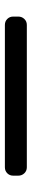

<svg xmlns="http://www.w3.org/2000/svg" viewBox="316 -766 132 805"><g transform="rotate(-90 382.5 -363.0)"><path d="M84 -317H681Q696 -317 706 -327.5Q716 -338 716 -353V-374Q716 -389 706 -399Q696 -409 681 -409H84Q69 -409 59 -399Q49 -389 49 -374V-353Q49 -338 59 -327.5Q69 -317 84 -317Z"/></g></svg>

Font: WDXL Lubrifont SC
Style: Regular
Weight: 400
Designer: [WDXL Lubrifont] Copyright 2020-2022 (c) NightFurySL2001, Skr-ZERO; [ZCOOL QingKe HuangYou] Copyright 2018-2022 (c) The 
Version: Version 2.001;hotconv 1.1.1;makeotfexe 2.6.0